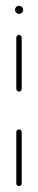

<svg xmlns="http://www.w3.org/2000/svg" viewBox="-20 -638 131 658"><path d="M31.5 -604.4Q31.5 -610 35.6 -614.1Q39.6 -618.1 45.2 -618.1Q50.7 -618.1 55 -614.1Q59.3 -610 59.3 -604.4Q59.3 -598.9 55 -594.6Q50.7 -590.4 45.2 -590.4Q39.6 -590.4 35.6 -594.6Q31.5 -598.9 31.5 -604.4ZM45.2 -0.4Q41.5 -0.4 38.7 -3.1Q35.9 -5.9 35.9 -9.6V-185.2Q35.9 -189.3 38.7 -191.9Q41.5 -194.4 45.2 -194.4Q49.3 -194.4 51.9 -191.9Q54.4 -189.3 54.4 -185.2V-9.6Q54.4 -5.9 51.9 -3.1Q49.3 -0.4 45.2 -0.4ZM45.2 -324.1Q41.5 -324.1 38.7 -326.9Q35.9 -329.6 35.9 -333.3V-509.3Q35.9 -513 38.7 -515.7Q41.5 -518.5 45.2 -518.5Q48.9 -518.5 51.7 -515.7Q54.4 -513 54.4 -509.3V-333.3Q54.4 -329.6 51.9 -326.9Q49.3 -324.1 45.2 -324.1Z"/></svg>

Font: 26F Galaxy Sans Hairline
Style: Regular
Weight: 50
Designer: C₂₉H₂₅N₃O₅
Version: Version 1.100